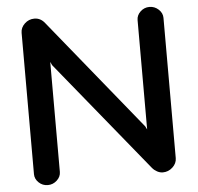

<svg xmlns="http://www.w3.org/2000/svg" viewBox="-56 -879 981 953"><g transform="rotate(-5 434.0 -402.5)"><path d="M80 -44V-748Q80 -774 100.5 -793.5Q121 -813 149 -813Q180 -813 201 -786L651 -232L659 -216V-761Q659 -785 678 -803Q697 -821 723 -821Q749 -821 768.5 -803Q788 -785 788 -761V-62Q788 -36 767 -16.5Q746 3 718 3Q704 3 690 -4.5Q676 -12 666 -24L217 -575L209 -592V-44Q209 -20 189.5 -2Q170 16 144 16Q118 16 99 -2Q80 -20 80 -44Z"/></g></svg>

Font: Tsukimi Rounded
Style: Bold
Weight: 700
Designer: Takashi Funayama
Foundry: Takashi Funayama
Version: Version 1.032; ttfautohint (v1.8.3)